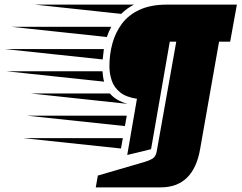

<svg xmlns="http://www.w3.org/2000/svg" viewBox="-257 -645 1044 830"><path d="M322 -625Q291 -609 267 -585L-106 -625ZM396 0 293 25 335 -218Q288 -225 262 -246Q236 -267 226 -297Q216 -327 216 -359Q216 -410 229 -457.5Q242 -505 270.5 -543Q299 -581 347 -603Q395 -625 464 -625H767L738 -465H690L608 0Q579 165 437 165H157L166 114L368 55Q386 50 401 41.5Q416 33 420 12L505 -465H477ZM224 -529Q212 -507 205 -485L-207 -529ZM187 -388 -237 -433H192Q191 -422 189.5 -410.5Q188 -399 187 -388ZM186 -337Q187 -325 188.5 -314Q190 -303 193 -292L-230 -337ZM218 -241Q244 -210 294 -196L-124 -241ZM283 -100 -141 -145H291ZM266 -3 -158 -48H274Z"/></svg>

Font: Faster One
Style: Regular
Weight: 400
Designer: Eduardo Rodriguez Tunni
Foundry: Eduardo Rodriguez Tunni
Version: Version 1.003; ttfautohint (v1.8.4.7-5d5b);gftools[0.9.23]